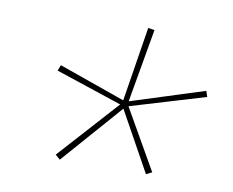

<svg xmlns="http://www.w3.org/2000/svg" viewBox="-57 -836 714 589"><g transform="rotate(10 300.0 -541.5)"><path d="M163 -319 148 -332 316 -518 109 -587 116 -605 323 -532 360 -764 380 -761 340 -532 569 -605 575 -587 342 -517 449 -330 431 -321 328 -507Z"/></g></svg>

Font: Iosevka Curly Slab ThEx
Style: Italic
Weight: 100
Width: 7
Italic angle: -9°
Monospace: yes
Designer: Belleve Invis
Foundry: Belleve Invis
Version: Version 11.1.0; ttfautohint (v1.8.3)